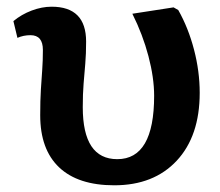

<svg xmlns="http://www.w3.org/2000/svg" viewBox="-20 -539 656 573"><path d="M321 14Q213 14 156.5 -39.5Q100 -93 100 -195Q100 -240 102 -271.5Q104 -303 106 -330.5Q108 -358 108 -390Q108 -434 71 -434Q50 -434 32 -426L20 -476Q44 -496 74.5 -507.5Q105 -519 134 -519Q237 -519 237 -415Q237 -378 234.5 -349Q232 -320 229.5 -289.5Q227 -259 227 -219Q227 -64 330 -64Q440 -64 440 -253Q440 -307 423 -371.5Q406 -436 375 -498L498 -517L512 -509Q542 -456 559 -391Q576 -326 576 -262Q576 -133 507.5 -59.5Q439 14 321 14Z"/></svg>

Font: Literata SemiBold
Style: Regular
Weight: 600
Designer: Latin by Veronika Burian and Jose Scaglione. Greek by Irene Vlachou. Cyrillic by Vera Evstafieva.
Foundry: TypeTogether
Version: Version 3.103; ttfautohint (v1.8.4.7-5d5b);gftools[0.9.29]